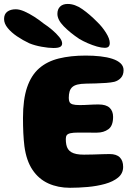

<svg xmlns="http://www.w3.org/2000/svg" viewBox="-76 -902 676 948"><path d="M269.4 25.2Q210.5 25.2 162.9 3.8Q115.2 -17.8 84.7 -63.1Q54.1 -108.4 44.5 -180.1Q42.6 -195.4 41.3 -211.7Q40 -228 39.1 -245.6Q38.2 -263.2 37.9 -281.7Q37.5 -300.1 37.5 -319.9Q37.5 -410.8 57.7 -470.5Q77.9 -530.2 117.2 -564.6Q156.6 -599 214.6 -613.3Q272.5 -627.6 347.5 -627.6Q385.6 -627.6 419.4 -623.8Q453.2 -620 479 -611.6Q504.8 -603.1 519.4 -589.3Q534.1 -575.5 534.1 -555.4Q534.1 -532 521.1 -517.7Q508 -503.4 488.6 -498.1Q472.5 -494.4 448.1 -492.6Q423.8 -490.8 397.3 -490.1Q370.9 -489.4 347.8 -489Q323.1 -488.6 306.8 -484.6Q290.5 -480.6 281.1 -472.2Q271.6 -463.8 267.6 -450.3Q263.6 -436.9 263.6 -418.5Q263.6 -406.5 267.2 -398.6Q270.9 -390.6 282.3 -386.9Q293.8 -383.2 316.9 -383.2Q328.2 -383.2 340.4 -383.6Q352.6 -384 364.9 -384.8Q377.1 -385.5 388.9 -385.9Q400.6 -386.2 410.8 -386.2Q447.6 -386.2 465 -370.1Q482.4 -354 482.4 -324.8Q482.4 -280.8 459.1 -263.9Q435.8 -247.1 403 -247.1Q390.6 -247.1 378.1 -247.1Q365.6 -247.1 353.6 -247.2Q341.6 -247.4 330.6 -247.4Q319.6 -247.4 310.8 -247.4Q285.4 -247.4 271.9 -244.3Q258.4 -241.2 253.6 -234.5Q248.9 -227.8 248.9 -215.9Q248.9 -200.2 251.4 -187.7Q253.9 -175.1 259.9 -165.9Q265.9 -156.8 276.2 -150.6Q286.5 -144.5 301.8 -141.4Q317.1 -138.4 338.8 -138.4Q362 -138.4 385.9 -139.2Q409.8 -140 430.8 -140.7Q451.8 -141.4 465.2 -141.4Q499.1 -141.4 515.6 -124.9Q532 -108.4 532 -78.1Q532 -45.8 507.1 -25.3Q482.2 -4.9 442.5 6.1Q402.8 17.1 356.9 21.2Q311 25.2 269.4 25.2ZM187.6 -665Q164.1 -665 130.1 -671.1Q96 -677.1 68.4 -688.4Q36.4 -703.4 7.9 -722.8Q-20.5 -742.1 -38.2 -763.9Q-55.9 -785.6 -55.9 -808.2Q-55.9 -832.2 -40.1 -844.2Q-24.4 -856.2 2 -856.2Q20.2 -856.2 44 -845.9Q67.8 -835.5 92.9 -819.4Q118 -803.4 139.6 -785.8Q160.2 -772.4 181.1 -754.8Q202 -737.1 216.4 -719.4Q230.8 -701.8 230.8 -687.4Q230.8 -676.4 221.4 -670.7Q212 -665 187.6 -665ZM441 -665.9Q425 -665.9 402.6 -672.3Q380.2 -678.8 357.1 -688.8Q333.9 -698.9 315.6 -709.8Q269.8 -740.4 238.6 -772.4Q207.4 -804.5 207.4 -833.6Q207.4 -856.4 220.7 -869.4Q234 -882.5 258.2 -882.5Q293.8 -882.5 330.2 -857Q366.8 -831.5 404 -793.6Q428.5 -770.2 447.2 -740.5Q466 -710.8 466 -689.5Q466 -678.5 460.6 -672.2Q455.2 -665.9 441 -665.9Z"/></svg>

Font: Gluten Thin
Style: Regular
Weight: 100
Designer: Tyler Finck
Foundry: Etcetera Type Company
Version: Version 1.300